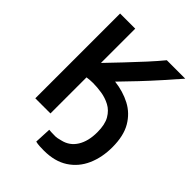

<svg xmlns="http://www.w3.org/2000/svg" viewBox="-253 -828 1148 1148"><g transform="rotate(45 320.5 -254.0)"><path d="M341 -396Q387 -443 437.5 -496.5Q488 -550 536.5 -604.5Q585 -659 625 -705H469Q438 -667 391.5 -616Q345 -565 295 -512.5Q245 -460 202 -415V-705H74V12H202V-293Q216 -295 228 -296Q240 -297 253 -297Q288 -297 327 -291Q366 -285 401 -266.5Q436 -248 458 -210Q480 -172 480 -107Q480 -31 449.5 18Q419 67 363 80Q350 84 336 86.5Q322 89 308 88Q299 88 284.5 87.5Q270 87 266 86L261 191Q276 195 294 196Q312 197 331 197Q423 197 484.5 157Q546 117 576.5 48Q607 -21 607 -107Q607 -203 571.5 -263.5Q536 -324 476 -355.5Q416 -387 341 -396Z"/></g></svg>

Font: Repo DemiBold
Style: Regular
Weight: 600
Designer: Stefan Peev
Foundry: Context Ltd
Version: Version 1.502